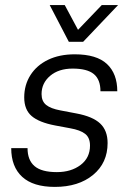

<svg xmlns="http://www.w3.org/2000/svg" viewBox="-20 -727 506 753"><path d="M24 -146H88Q88 -99 115.5 -75.5Q143 -52 203 -52Q259 -52 296 -80Q333 -108 333 -156Q333 -187 314 -202Q295 -217 255 -224L196 -235Q133 -247 104 -272Q75 -297 75 -345Q75 -394 99.5 -432.5Q124 -471 168.5 -492.5Q213 -514 273 -514Q359 -514 399.5 -476Q440 -438 440 -369H374Q374 -415 348 -436.5Q322 -458 265 -458Q210 -458 176.5 -429.5Q143 -401 143 -358Q143 -330 161 -315.5Q179 -301 217 -294L280 -282Q344 -270 373 -242.5Q402 -215 402 -166Q402 -88 345 -41Q288 6 195 6Q110 6 67 -33.5Q24 -73 24 -146ZM175 -707H234L286 -610L379 -707H443L306 -563H250Z"/></svg>

Font: D-DIN
Style: DIN-Italic
Weight: 400
Italic angle: -12°
Designer: Charles Nix
Foundry: Datto Inc.
Version: Version 1.00